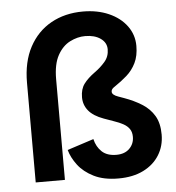

<svg xmlns="http://www.w3.org/2000/svg" viewBox="-52 -763 755 825"><g transform="rotate(-5 325.5 -350.0)"><path d="M426 14Q363 14 320 -7.5Q277 -29 252.5 -61.5Q228 -94 219 -127L333 -164Q341 -130 363.5 -109Q386 -88 426 -88Q462 -88 482.5 -108.5Q503 -129 503 -159Q503 -179 494 -192.5Q485 -206 468 -215.5Q451 -225 427 -233L385 -248Q341 -264 320.5 -289Q300 -314 300 -347Q300 -382 316.5 -404.5Q333 -427 365 -450Q389 -467 408.5 -489.5Q428 -512 428 -543Q428 -572 402.5 -590Q377 -608 336 -608Q303 -608 270.5 -591.5Q238 -575 217 -537Q196 -499 196 -434V0H70V-430Q70 -520 104 -583.5Q138 -647 198 -680.5Q258 -714 336 -714Q398 -714 447 -692.5Q496 -671 524 -633Q552 -595 552 -547Q552 -504 537 -473.5Q522 -443 497.5 -421.5Q473 -400 446 -382Q438 -377 433.5 -372Q429 -367 429 -360Q429 -346 455 -337L480 -328Q522 -313 555.5 -292Q589 -271 608 -239Q627 -207 627 -158Q627 -109 603 -70Q579 -31 534 -8.5Q489 14 426 14Z"/></g></svg>

Font: Space Grotesk Variable Light
Style: Regular
Weight: 300
Designer: Florian Karsten
Foundry: Florian Karsten
Version: Version 2.000